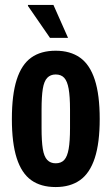

<svg xmlns="http://www.w3.org/2000/svg" viewBox="-20 -744 451 776"><path d="M205 12Q145 12 106 -16Q67 -44 47.5 -105Q28 -166 28 -263Q28 -361 47.5 -422Q67 -483 106 -511Q145 -539 205 -539Q264 -539 303.5 -511Q343 -483 363 -422Q383 -361 383 -263Q383 -166 363 -105Q343 -44 303.5 -16Q264 12 205 12ZM205 -84Q227 -84 239.5 -97.5Q252 -111 257.5 -142Q263 -173 263 -226V-301Q263 -354 257.5 -385Q252 -416 239.5 -429.5Q227 -443 205 -443Q184 -443 171 -429.5Q158 -416 153 -385Q148 -354 148 -301V-226Q148 -173 153 -142Q158 -111 171 -97.5Q184 -84 205 -84ZM255 -591H182L93 -720V-724H196Z"/></svg>

Font: Archivo ExtraCondensed
Style: Bold
Weight: 700
Width: 2
Designer: Hector Gatti
Foundry: Omnibus-Type
Version: Version 2.001